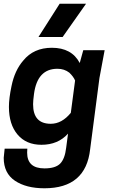

<svg xmlns="http://www.w3.org/2000/svg" viewBox="-27 -800 610 1033"><path d="M0 0ZM212 213Q114 213 53.5 172.5Q-7 132 -7 49L-2 0H120L119 21Q119 106 212 106Q271 106 296.5 80.5Q322 55 329 -5L339 -81Q285 -21 196 -21Q114 -21 67.5 -76Q21 -131 21 -225Q21 -271 35 -337Q52 -421 98 -474Q154 -543 252 -543Q359 -543 402 -461L421 -530H536L508 -380L458 3Q435 213 212 213ZM246 -134Q306 -134 354 -193L377 -367Q368 -388 346 -409Q319 -430 282 -430Q174 -430 156 -295Q151 -258 151 -239Q151 -134 246 -134ZM436 -601ZM310 -601H180L294 -780H436Z"/></svg>

Font: Tanohe Sans SemiBold
Style: Italic
Weight: 600
Designer: Village Type and Design LLC & Cristiano Sobral
Foundry: Cooper Hewitt Smithsonian Design Museum
Version: Version 1.00;September 29, 2021;FontCreator 13.0.0.2655 64-b